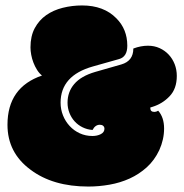

<svg xmlns="http://www.w3.org/2000/svg" viewBox="-20 -663 670 701"><path d="M133.3 -387.2Q123 -395.5 115.2 -408Q107.4 -420.4 102.1 -434.3Q96.7 -448.2 94 -462.9Q91.3 -477.5 91.3 -490.2Q91.3 -531.2 106.9 -560.3Q122.6 -589.4 148.7 -607.7Q174.8 -626 209 -634.5Q243.2 -643.1 279.8 -643.1Q358.9 -643.1 404.8 -596.2Q444.8 -556.2 444.8 -496.1Q444.8 -455.6 414.6 -447.3L319.3 -420.4Q201.2 -387.2 201.2 -288.1Q201.2 -263.7 210 -241.7Q218.8 -219.7 234.4 -202.9Q250 -186 271.2 -176.3Q292.5 -166.5 317.4 -166.5Q335 -166.5 348.1 -173.3Q361.3 -180.2 361.3 -192.9Q361.3 -199.7 356.7 -203.6Q352.1 -207.5 344.7 -207.5Q327.6 -207.5 317.9 -188.5Q298.3 -189.9 281.5 -198.2Q264.6 -206.5 252.4 -220Q240.2 -233.4 233.4 -251Q226.6 -268.6 226.6 -288.1Q226.6 -327.6 251.2 -356.4Q275.9 -385.3 327.6 -400.4L422.9 -427.7Q466.8 -440.4 466.8 -485.8Q494.1 -496.1 520 -496.1Q543.5 -496.1 562.7 -487.3Q582 -478.5 595.9 -463.6Q609.9 -448.7 617.7 -428.7Q625.5 -408.7 625.5 -385.7Q625.5 -338.9 599.1 -311.5Q573.2 -284.2 536.6 -272.9L528.8 -270.5V-268.1Q528.8 -254.4 543.9 -254.4Q550.3 -254.4 557.6 -258.8Q579.1 -234.4 579.1 -193.8Q579.1 -153.8 561.5 -114.7Q543.9 -77.6 515.9 -52.2Q487.8 -26.9 453.4 -11.2Q418.9 4.4 380.1 11.2Q341.3 18.1 302.7 18.1Q172.9 18.1 91.3 -43.5Q7.3 -105.5 7.3 -207.5Q7.3 -344.2 133.3 -387.2Z"/></svg>

Font: Modak sl
Style: Regular
Weight: 400
Designer: Sarang Kulkarni, Maithili Shingre, Noopur Datye
Foundry: Ek Type
Version: Version 1.036;PS Version 1.000;hotconv 1.0.79;makeotf.lib2.5